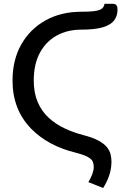

<svg xmlns="http://www.w3.org/2000/svg" viewBox="-20 -784 624 981"><path d="M507 176.5 431.5 146.5Q459 101 459 68.5Q459 54 454 41.8Q449 29.5 429 18.2Q409 7 366.5 -4Q226.5 -38 140 -125.5Q44 -223.5 44 -372.5Q44 -478 88.8 -557Q133.5 -636 212.8 -680Q292 -724 396 -724Q466 -724 488.8 -733.2Q511.5 -742.5 514 -764.5H556Q567.5 -764.5 572.8 -759.5Q578 -754.5 579.2 -747.8Q580.5 -741 580.5 -735.5Q580.5 -702.5 563 -679.5Q545.5 -656.5 505 -644.5Q464.5 -632.5 395.5 -632.5Q324 -632.5 269.2 -602Q214.5 -571.5 183.5 -513.8Q152.5 -456 152.5 -373Q152.5 -309.5 172.5 -262.8Q192.5 -216 227.8 -183.2Q263 -150.5 308.8 -128.8Q354.5 -107 406.5 -93.5Q453.5 -81.5 482.2 -66Q511 -50.5 525.5 -33Q540 -15.5 544.8 3.8Q549.5 23 549.5 42.5Q549.5 109.5 507 176.5Z"/></svg>

Font: Verano Sans Medium
Style: Regular
Weight: 500
Designer: Lukasz Dziedzic with Adam Twardoch and Botio Nikoltchev
Foundry: tyPoland Lukasz Dziedzic
Version: Version 3.001;December 28, 2019;FontCreator 12.0.0.2547 64-b